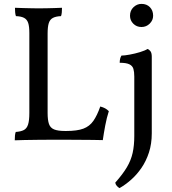

<svg xmlns="http://www.w3.org/2000/svg" viewBox="-20 -719 883 988"><path d="M321 -45Q377 -45 409 -57Q441 -69 460.5 -97Q480 -125 496 -171Q511 -167 521 -161.5Q531 -156 540 -147Q529 -113 521.5 -73Q514 -33 509 2Q490 1 458.5 1Q427 1 389.5 0.5Q352 0 315 0Q287 0 250.5 0Q214 0 176.5 0.5Q139 1 107 1.5Q75 2 56 3Q56 -11 57 -21.5Q58 -32 61 -40Q88 -42 103 -50Q118 -58 124.5 -78.5Q131 -99 131 -138V-549Q131 -583 125 -601Q119 -619 104 -627Q89 -635 62 -636Q59 -644 58 -655.5Q57 -667 57 -679Q77 -678 99.5 -677.5Q122 -677 143 -676.5Q164 -676 178 -676Q200 -676 220 -676.5Q240 -677 259.5 -677.5Q279 -678 299 -679Q299 -666 298 -655Q297 -644 294 -636Q268 -635 252.5 -627Q237 -619 231 -600Q225 -581 225 -546V-138Q225 -101 232 -81Q239 -61 258.5 -53Q278 -45 315 -45ZM595 249Q588 245 581.5 238Q575 231 573 221Q612 177 633 141.5Q654 106 662.5 68Q671 30 671 -19V-325Q671 -349 666.5 -364.5Q662 -380 646 -388Q630 -396 596 -396Q596 -407 598 -416Q600 -425 605 -433Q620 -433 647.5 -438Q675 -443 701 -451Q727 -459 739 -467Q748 -464 754.5 -455Q761 -446 761 -427V-33Q761 21 746.5 65.5Q732 110 708 145Q684 180 654.5 206Q625 232 595 249ZM708 -580Q683 -580 666 -597Q649 -614 649 -638Q649 -665 667 -682Q685 -699 708 -699Q735 -699 751.5 -682Q768 -665 768 -638Q768 -615 750.5 -597.5Q733 -580 708 -580Z"/></svg>

Font: Vollkorn
Style: Regular
Weight: 400
Designer: Friedrich Althausen
Foundry: Friedrich Althausen
Version: Version 5.001